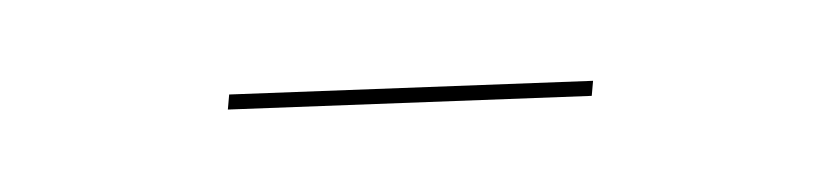

<svg xmlns="http://www.w3.org/2000/svg" viewBox="-22 -920 545 127"><g transform="rotate(5 250.0 -857.0)"><path d="M130 -847 369 -877V-867L130 -837Z"/></g></svg>

Font: Bungee Hairline
Style: Regular
Weight: 400
Designer: David Jonathan Ross
Foundry: David Jonathan Ross
Version: Version 1.000;PS 1.0;hotconv 1.0.72;makeotf.lib2.5.5900